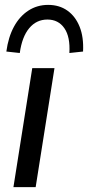

<svg xmlns="http://www.w3.org/2000/svg" viewBox="-20 -766 360 786"><path d="M35 0 112 -487H203L126 0ZM61 -549 6 -555Q14 -614 37 -656.5Q60 -699 96 -722.5Q132 -746 177 -746Q223 -746 256 -722.5Q289 -699 306 -656.5Q323 -614 320 -555L264 -549Q268 -615 243.5 -650.5Q219 -686 174 -686Q129 -686 99.5 -650.5Q70 -615 61 -549Z"/></svg>

Font: Nunito Sans 12pt Medium
Style: Italic
Weight: 500
Italic angle: -9°
Designer: Vernon Adams
Foundry: Vernon Adams
Version: Version 3.101;gftools[0.9.27]